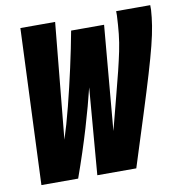

<svg xmlns="http://www.w3.org/2000/svg" viewBox="-79 -774 809 849"><g transform="rotate(-10 325.5 -350.0)"><path d="M465 0H290L322 -389Q304 -314 274.5 -214.5Q245 -115 204 0H39L68 -700H224L174 -180Q194 -241 214.5 -321.5Q235 -402 254 -488Q273 -574 287 -650H435L394 -180Q416 -266 432.5 -328Q449 -390 460.5 -437Q472 -484 480 -522.5Q488 -561 492 -599Q496 -637 498 -681Q498 -686 498 -690.5Q498 -695 498 -700H651Q651 -695 651 -690Q651 -685 651 -679Q649 -646 643 -608.5Q637 -571 624.5 -521.5Q612 -472 591 -401.5Q570 -331 539 -233Q508 -135 465 0Z"/></g></svg>

Font: Georama ExtraCondensed ExtraBold
Style: Italic
Weight: 800
Width: 2
Italic angle: -9°
Designer: Jean-Baptiste Levee
Foundry: Production Type
Version: Version 1.000